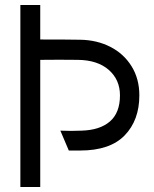

<svg xmlns="http://www.w3.org/2000/svg" viewBox="-20 -753 620 773"><path d="M62 0V-733H142V-594Q250 -594 303 -593Q370 -592 424 -564.5Q478 -537 509.5 -486.5Q541 -436 541 -369Q541 -269 482 -208Q423 -147 303 -147H257L223 -227Q266 -225 308 -227Q382 -229 422.5 -264Q463 -299 463 -369Q463 -432 418 -471.5Q373 -511 294 -512Q218 -513 142 -512V0Z"/></svg>

Font: Kreadon
Style: Regular
Weight: 400
Designer: kohakuno
Foundry: StudioGnu
Version: Version 1.000;Glyphs 3.1.2 (3151)